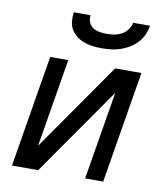

<svg xmlns="http://www.w3.org/2000/svg" viewBox="-83 -810 766 879"><g transform="rotate(10 300.0 -370.0)"><path d="M32 0 118 -520H202L134 -110L420 -520H542L456 0H372L440 -410L154 0ZM343 -600Q322 -600 301 -602.5Q280 -605 261 -612Q242 -619 226 -631Q210 -643 200 -660Q190 -677 188 -698Q186 -719 189 -740H267Q264 -723 270.5 -707.5Q277 -692 290 -683.5Q303 -675 320 -672Q337 -669 354 -669Q371 -669 389 -672Q407 -675 423 -683.5Q439 -692 450.5 -707.5Q462 -723 465 -740H543Q540 -719 531 -698Q522 -677 506 -660Q490 -643 470 -631Q450 -619 429 -612Q408 -605 386 -602.5Q364 -600 343 -600Z"/></g></svg>

Font: Iosevka Custom Oblique
Style: Regular
Weight: 400
Italic angle: -9°
Designer: Belleve Invis
Foundry: Belleve Invis
Version: Version 27.0.1